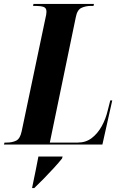

<svg xmlns="http://www.w3.org/2000/svg" viewBox="-60 -734 612 975"><path d="M-40 0 -37 -10H-25Q1 -10 21.5 -19.5Q42 -29 50 -67L170 -638Q173 -650 174.5 -659Q176 -668 176 -675Q176 -694 161 -699Q146 -704 121 -704H108L110 -714H417L415 -704H402Q375 -704 353.5 -694Q332 -684 325 -647L193 -10H335Q376 -10 406 -33Q436 -56 456.5 -93Q477 -130 487 -173L500 -224H510L460 0ZM104 215Q114 168 121 132.5Q128 97 135 61H258L255 71Q240 90 215 117.5Q190 145 162.5 173Q135 201 114 221H103Z"/></svg>

Font: Noto Serif Display ExtraCondensed ExtraBold
Style: Italic
Weight: 800
Width: 2
Italic angle: -12°
Designer: Monotype Design Team
Foundry: Monotype Imaging Inc.
Version: Version 2.009